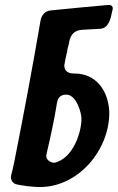

<svg xmlns="http://www.w3.org/2000/svg" viewBox="-20 -756 474 773"><path d="M277 -460C251 -460 239 -473 239 -492C239 -494 239 -498 241 -502L240 -500C243 -515 246 -533 251 -551L250 -550C252 -559 254 -569 257 -578C261 -609 273 -633 309 -636L382 -640C417 -642 425 -677 432 -712C433 -715 434 -719 434 -722C434 -730 429 -736 420 -736H415C339 -729 260 -722 184 -714C162 -712 147 -696 143 -672C110 -480 75 -293 37 -102L31 -75C31 -73 30 -72 30 -70L27 -60C27 -58 27 -57 26 -55C25 -50 24 -47 24 -43C24 -31 31 -16 50 -13C56 -12 61 -11 66 -10C72 -10 79 -8 85 -7C105 -5 123 -3 141 -3C295 -3 420 -151 420 -302V-306C416 -390 368 -460 280 -460ZM214 -105C209 -103 203 -101 197 -101C185 -101 166 -111 166 -129C166 -132 167 -136 169 -140L168 -139C184 -207 199 -276 210 -345C214 -365 226 -375 247 -375C288 -375 308 -301 308 -278C308 -221 274 -127 212 -105Z"/></svg>

Font: Bangerz
Style: Regular
Weight: 400
Designer: vernon adams
Foundry: Vernon Adams
Version: Version 2.10;December 28, 2023;FontCreator 13.0.0.2683 64-bi